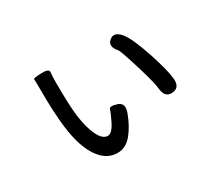

<svg xmlns="http://www.w3.org/2000/svg" viewBox="-110 -803 1220 1073"><g transform="rotate(-30 500.0 -266.5)"><path d="M383 33Q317 33 271 -27Q215 -98 197 -246Q185 -341 185 -494Q185 -550 183.5 -557Q182 -564 234 -566Q286 -568 283 -545.5Q280 -523 280 -484Q280 -333 289 -263Q300 -179 325 -128Q350 -77 383 -77Q411 -77 439 -135Q462 -181 466.5 -199.5Q471 -218 516 -204Q562 -190 541 -133Q514 -60 475 -13.5Q436 33 383 33ZM817 -106Q767 -101 761 -161Q758 -199 725 -309Q682 -450 672 -462Q632 -507 665 -536Q699 -566 738 -520Q772 -480 818 -342Q856 -224 861 -170Q866 -110 817 -106Z"/></g></svg>

Font: Resource Han Rounded CN Medium
Style: Regular
Weight: 500
Designer: Cyano Hao (round all glyphs); Ryoko NISHIZUKA 西塚涼子 (kana, bopomofo & ideographs); Paul D. Hunt (Latin, Greek & Cyrillic)
Foundry: Cyano Hao
Version: 0.990